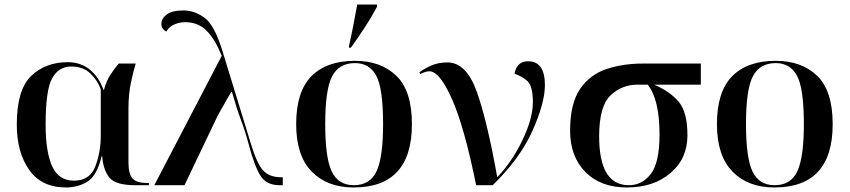

<svg xmlns="http://www.w3.org/2000/svg" viewBox="-20 -816 3744 846"><path d="M271 10Q323 10 365 -15.5Q407 -41 428 -128H430Q435 -66 462.5 -33Q490 0 576 0H636V-10H625Q582 -10 564 -29.5Q546 -49 546 -101V-337Q546 -401 557 -452.5Q568 -504 578 -536H503Q483 -512 466 -486Q449 -460 438 -420H436Q416 -476 376 -509Q336 -542 278 -542Q181 -542 117.5 -481.5Q54 -421 54 -267Q54 -145 108.5 -67.5Q163 10 271 10ZM306 -20Q238 -20 209.5 -84Q181 -148 181 -266Q181 -420 210 -471.5Q239 -523 294 -523Q346 -523 378 -492.5Q410 -462 424 -422V-217Q424 -146 400 -83Q376 -20 306 -20Z M660 0H793L940 -308Q953 -330 969.5 -360Q986 -390 999 -411H1002Q1022 -340 1041.5 -288Q1061 -236 1075 -183Q1101 -84 1127.5 -42Q1154 0 1211 0H1226V-35H1218Q1167 -35 1139.5 -65Q1112 -95 1086 -181L963 -582Q926 -706 881 -738Q836 -770 789 -770Q738 -770 714.5 -752Q691 -734 691 -711Q691 -688 713 -677Q726 -700 752 -710Q778 -720 804 -718Q856 -716 892 -679Q928 -642 957 -570Z M1538 10Q1795 10 1795 -269Q1795 -416 1726.5 -482Q1658 -548 1544 -548Q1419 -548 1352 -480Q1285 -412 1285 -269Q1285 -130 1353.5 -60Q1422 10 1538 10ZM1539 0Q1471 0 1442 -60Q1413 -120 1413 -269Q1413 -422 1443.5 -480Q1474 -538 1544 -538Q1608 -538 1638 -482Q1668 -426 1668 -269Q1668 -124 1639.5 -62Q1611 0 1539 0ZM1518 -606H1526Q1558 -650 1587 -694.5Q1616 -739 1641 -786V-796H1554Q1546 -752 1537 -705Q1528 -658 1518 -614Z M2078 0H2151Q2272 -118 2326.5 -240.5Q2381 -363 2381 -441Q2381 -546 2307 -546Q2257 -546 2247 -491Q2276 -482 2302 -460.5Q2328 -439 2328 -365Q2328 -295 2282.5 -199.5Q2237 -104 2171 -35Q2127 -282 2081 -411.5Q2035 -541 1951 -541Q1910 -541 1877.5 -526Q1845 -511 1828 -497L1832 -489Q1837 -493 1849.5 -497.5Q1862 -502 1872 -502Q1917 -502 1971.5 -379.5Q2026 -257 2078 0Z M2742 10Q2860 10 2934.5 -53.5Q3009 -117 3009 -220Q3009 -324 2969 -369.5Q2929 -415 2862 -443H3068V-536H2813Q2726 -536 2653 -512Q2580 -488 2536 -424Q2492 -360 2492 -240Q2492 -127 2559 -58.5Q2626 10 2742 10ZM2751 0Q2620 0 2620 -215Q2620 -348 2670 -395.5Q2720 -443 2788 -443H2834Q2886 -378 2886 -223Q2886 -100 2848 -50Q2810 0 2751 0Z M3392 10Q3649 10 3649 -269Q3649 -416 3580.5 -482Q3512 -548 3398 -548Q3273 -548 3206 -480Q3139 -412 3139 -269Q3139 -130 3207.5 -60Q3276 10 3392 10ZM3393 0Q3325 0 3296 -60Q3267 -120 3267 -269Q3267 -422 3297.5 -480Q3328 -538 3398 -538Q3462 -538 3492 -482Q3522 -426 3522 -269Q3522 -124 3493.5 -62Q3465 0 3393 0Z"/></svg>

Font: Noto Serif Display Semi
Style: Regular
Weight: 600
Designer: Monotype Design Team
Foundry: Monotype Imaging Inc.
Version: Version 1.900